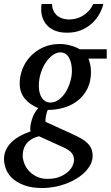

<svg xmlns="http://www.w3.org/2000/svg" viewBox="-51 -715 556 964"><path d="M320.8 87.9Q320.8 69.8 310.1 54.7Q299.3 39.6 270 25.9L145 -30.8Q121.1 -24.9 105.2 -14.6Q89.4 -4.4 80.1 8.5Q70.8 21.5 66.9 36.1Q63 50.8 63 65.9Q63 83 70.3 103.5Q77.6 124 93 141.6Q108.4 159.2 131.8 171.1Q155.3 183.1 187 183.1Q223.1 183.1 248.5 172.9Q273.9 162.6 290 147.9Q306.2 133.3 313.5 116.9Q320.8 100.6 320.8 87.9ZM310.1 -358.9Q310.1 -377.4 306.6 -394.3Q303.2 -411.1 296.1 -424.1Q289.1 -437 278.1 -444.6Q267.1 -452.1 252 -452.1Q233.9 -452.1 214.8 -439Q195.8 -425.8 179.9 -402.8Q164.1 -379.9 154.1 -349.1Q144 -318.4 144 -283.2Q144 -265.1 147.9 -249.8Q151.9 -234.4 159.4 -223.4Q167 -212.4 177.5 -206.3Q188 -200.2 201.2 -200.2Q226.1 -200.2 246.3 -216.1Q266.6 -231.9 280.8 -255.9Q294.9 -279.8 302.5 -307.6Q310.1 -335.4 310.1 -358.9ZM393.1 -420.9Q397.5 -409.7 401.6 -392.1Q405.8 -374.5 405.8 -354Q405.8 -306.2 388.2 -270.5Q370.6 -234.9 340.8 -210.9Q311 -187 271.7 -175Q232.4 -163.1 189 -163.1Q185.5 -155.8 183.1 -147Q180.7 -138.2 179.2 -129.6Q177.7 -121.1 177.2 -114Q176.8 -106.9 178.2 -103L312 -42Q335 -31.7 353.8 -21.2Q372.6 -10.7 386 1.7Q399.4 14.2 406.7 30Q414.1 45.9 414.1 67.9Q414.1 89.4 404.1 109.6Q394 129.9 376.7 147.7Q359.4 165.5 335.2 180.7Q311 195.8 283 206.5Q254.9 217.3 223.9 223.1Q192.9 229 161.1 229Q111.8 229 75.7 216.8Q39.6 204.6 15.9 184.6Q-7.8 164.6 -19.3 138.2Q-30.8 111.8 -30.8 83Q-30.8 57.6 -20.3 36.1Q-9.8 14.6 8.3 -2.4Q26.4 -19.5 50.5 -32.7Q74.7 -45.9 102.1 -55.2Q99.6 -66.9 101.8 -82.8Q104 -98.6 109.1 -115Q114.3 -131.3 122.6 -146.5Q130.9 -161.6 141.1 -171.9Q121.1 -180.7 104 -192.1Q86.9 -203.6 74.5 -218.5Q62 -233.4 54.9 -252.7Q47.9 -272 47.9 -295.9Q47.9 -332.5 61.5 -367.9Q75.2 -403.3 101.3 -431.4Q127.4 -459.5 164.8 -476.8Q202.1 -494.1 250 -494.1Q268.1 -494.1 283.9 -491Q299.8 -487.8 312.7 -483.6Q325.7 -479.5 335.2 -475.1Q344.7 -470.7 349.1 -467.8H484.9V-420.9ZM467.8 -694.8Q461.9 -669.4 447.5 -643.8Q433.1 -618.2 410.4 -597.4Q387.7 -576.7 356.7 -563.7Q325.7 -550.8 286.1 -550.8Q250.5 -550.8 225.6 -561Q200.7 -571.3 185.3 -587.9Q169.9 -604.5 162.8 -625.5Q155.8 -646.5 155.8 -668Q155.8 -673.8 156.2 -680.7Q156.7 -687.5 157.7 -694.8H210Q210.9 -672.9 219 -658Q227.1 -643.1 239.3 -634Q251.5 -625 266.4 -621.1Q281.2 -617.2 295.9 -617.2Q311 -617.2 328.4 -621.1Q345.7 -625 362.1 -634.3Q378.4 -643.6 392.8 -658.4Q407.2 -673.3 417 -694.8Z"/></svg>

Font: Charis SIL Viet
Style: Italic
Weight: 400
Italic angle: -11°
Foundry: SIL International
Version: Version 5.000